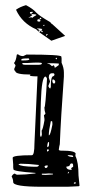

<svg xmlns="http://www.w3.org/2000/svg" viewBox="-20 -710 340 732"><path d="M45.9 -502.9H48.8Q56.6 -496.1 68.4 -496.1L81.1 -502Q213.9 -502 213.9 -494.1L214.8 -487.3V-470.7Q223.6 -451.2 223.6 -433.6V-418Q211.9 -258.8 208 -160.2Q206.1 -154.3 204.1 -139.6Q205.1 -135.7 212.9 -135.7H215.8Q268.6 -135.7 268.6 -123L267.6 -121.1V-115.2Q279.3 -91.8 279.3 -41L283.2 -2L280.3 0L237.3 2H139.6Q30.3 2 30.3 -15.6Q30.3 -26.4 24.4 -37.1Q27.3 -43.9 34.2 -47.9H37.1Q41 -43.9 45.9 -43.9H47.9Q76.2 -43.9 115.2 -48.8V-50.8Q31.2 -56.6 31.2 -64.5L30.3 -72.3V-83L28.3 -108.4Q28.3 -118.2 101.6 -118.2Q111.3 -118.2 111.3 -162.1L123 -418.9H121.1Q93.8 -418.9 93.8 -422.9Q93.8 -423.8 96.7 -425.8Q38.1 -425.8 38.1 -439.5Q34.2 -440.4 34.2 -447.3L39.1 -459Q39.1 -462.9 33.2 -469.7Q41 -477.5 43.9 -501ZM61.5 -483.4V-479.5H66.4Q91.8 -479.5 91.8 -483.4L89.8 -487.3H86.9Q61.5 -487.3 61.5 -483.4ZM194.3 -490.2 191.4 -487.3 195.3 -484.4H197.3V-487.3ZM83 -469.7H65.4V-466.8Q65.4 -462.9 79.1 -462.9H89.8H92.8H125Q139.6 -462.9 139.6 -467.8V-468.8Q139.6 -473.6 83 -469.7ZM169.9 -468.8 161.1 -469.7V-467.8Q168 -467.8 177.7 -458H179.7Q181.6 -458 181.6 -460.9H183.6Q187.5 -460.9 188.5 -452.1H190.4L204.1 -461.9V-467.8L183.6 -468.8ZM166 -414.1 170.9 -399.4 164.1 -381.8Q168 -373 170.9 -373H171.9L173.8 -378.9V-384.8Q173.8 -419.9 184.6 -419.9L187.5 -423.8V-427.7L184.6 -430.7H178.7Q166 -430.7 166 -414.1ZM135.7 -321.3 132.8 -195.3Q133.8 -188.5 135.7 -188.5Q138.7 -188.5 139.6 -197.3L138.7 -211.9Q143.6 -216.8 149.4 -251V-256.8L147.5 -270.5Q153.3 -275.4 153.3 -277.3Q149.4 -288.1 149.4 -298.8V-300.8Q153.3 -300.8 159.2 -410.2Q156.2 -418 153.3 -418Q138.7 -418 135.7 -321.3ZM183.6 -407.2 179.7 -406.2V-400.4Q179.7 -394.5 184.6 -391.6H187.5L190.4 -395.5V-400.4Q188.5 -405.3 183.6 -407.2ZM178.7 -248H173.8Q166 -211.9 166 -194.3H167Q171.9 -194.3 179.7 -234.4V-241.2ZM160.2 -156.2V-149.4H162.1Q167 -151.4 167 -161.1V-168H164.1Q162.1 -168 160.2 -156.2ZM162.1 -141.6 159.2 -137.7V-132.8H162.1L166 -135.7V-138.7L163.1 -141.6ZM240.2 -118.2 237.3 -117.2Q243.2 -112.3 258.8 -111.3V-114.3Q258.8 -118.2 246.1 -118.2ZM244.1 -77.1 232.4 -74.2Q234.4 -62.5 250 -62.5H252.9V-65.4L251 -68.4Q251 -69.3 258.8 -74.2V-79.1Q258.8 -85.9 254.9 -86.9H251Q248 -85.9 244.1 -77.1ZM57.6 -85.9 50.8 -84V-83Q58.6 -75.2 111.3 -74.2H118.2Q126 -74.2 127.9 -79.1V-81.1Q86.9 -85.9 57.6 -85.9ZM149.4 -74.2 153.3 -69.3Q162.1 -69.3 162.1 -79.1H157.2Q151.4 -79.1 149.4 -74.2ZM241.2 -54.7 238.3 -50.8V-48.8H240.2L243.2 -52.7V-54.7ZM166 -48.8 153.3 -47.9H139.6V-43.9L153.3 -43L181.6 -44.9V-47.9H177.7ZM265.6 -15.6 261.7 -12.7V-9.8H267.6L268.6 -12.7L267.6 -15.6ZM129.9 -601.6H121.1V-600.6Q126 -598.6 133.8 -592.8L127 -594.7L129.9 -587.9L120.1 -595.7L119.1 -597.7Q64.5 -621.1 41 -672.9Q55.7 -683.6 79.1 -690.4Q105.5 -676.8 119.1 -661.1Q131.8 -648.4 170.9 -626Q171.9 -626 176.8 -618.2Q176.8 -620.1 175.8 -621.1L228.5 -573.2L175.8 -554.7L165 -562.5L129.9 -586.9L140.6 -597.7V-599.6ZM103.5 -652.3 87.9 -641.6Q102.5 -646.5 102.5 -641.6Q107.4 -646.5 117.2 -651.4L118.2 -652.3V-654.3L114.3 -655.3L103.5 -656.2H98.6V-657.2L105.5 -663.1L104.5 -665H102.5Q85 -665 103.5 -652.3ZM123 -629.9V-628.9L126 -627.9Q130.9 -627 132.8 -628.4Q134.8 -629.9 133.8 -633.8L129.9 -636.7H127Q120.1 -635.7 123 -629.9ZM137.7 -594.7 136.7 -592.8 137.7 -588.9 140.6 -586.9 143.6 -589.8 142.6 -590.8ZM160.2 -580.1H157.2L155.3 -573.2H156.2L162.1 -578.1ZM133.8 -642.6 130.9 -639.6 131.8 -637.7 135.7 -636.7Q137.7 -638.7 137.7 -641.6ZM146.5 -615.2 144.5 -612.3V-611.3H147.5L149.4 -612.3V-615.2Z"/></svg>

Font: Love Ya Like A Sister
Style: Regular
Weight: 400
Designer: Kimberly Geswein
Foundry: Kimberly Geswein
Version: Version 1.002 2007